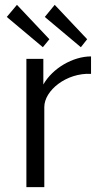

<svg xmlns="http://www.w3.org/2000/svg" viewBox="-20 -773 427 793"><path d="M163 0V-331C163 -399 254 -473 356 -468V-540C281 -540 197 -491 159 -424V-530H89V0ZM8 -703 157 -578 184 -611 50 -753ZM165 -703 314 -578 340 -611 206 -753Z"/></svg>

Font: Cheyenne Sans Light
Style: Regular
Weight: 300
Designer: The Public Sans project authors (U.S. Web Design System), Libre Franklin designed by Pablo Impallari and Rodrigo Fuenzal
Foundry: The Cheyenne Sans Project Authors
Version: Version 2.007